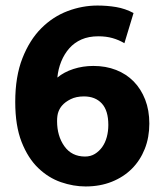

<svg xmlns="http://www.w3.org/2000/svg" viewBox="-20 -662 594 693"><path d="M332 -642Q367 -642 399.5 -636.5Q432 -631 462 -615L429 -506Q409 -518 386 -524.5Q363 -531 335 -531Q300 -531 274 -519.5Q248 -508 230 -487.5Q212 -467 201 -440Q190 -413 187 -382Q211 -402 245 -413Q279 -424 317 -424Q362 -424 399 -409.5Q436 -395 462.5 -368Q489 -341 504 -302.5Q519 -264 519 -216Q519 -166 502.5 -124.5Q486 -83 456 -53Q426 -23 383.5 -6Q341 11 289 11Q245 11 200 -4.5Q155 -20 118 -55.5Q81 -91 58 -149.5Q35 -208 35 -294Q35 -386 61 -452Q87 -518 129 -560Q171 -602 224 -622Q277 -642 332 -642ZM186 -225Q186 -171 212.5 -134Q239 -97 287 -97Q307 -97 322.5 -106.5Q338 -116 349 -131.5Q360 -147 365.5 -167.5Q371 -188 371 -211Q371 -263 347.5 -288.5Q324 -314 283 -314Q255 -314 235 -304Q215 -294 204 -281Q196 -272 191 -259Q186 -246 186 -225Z"/></svg>

Font: Ek Mukta ExtraBold
Style: Regular
Weight: 800
Designer: Girish Dalvi and Yashodeep Gholap
Foundry: Ek Type
Version: Version 2.538;PS 1.002;hotconv 16.6.51;makeotf.lib2.5.65220;